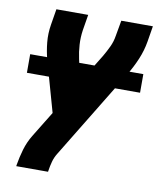

<svg xmlns="http://www.w3.org/2000/svg" viewBox="-82 -600 765 874"><g transform="rotate(10 300.0 -162.5)"><path d="M52 205 53 198Q59 162 69.5 126Q80 90 100 57L173 -62L107 -296Q97 -334 93 -374.5Q89 -415 96 -457L108 -530H255L243 -457Q238 -423 240 -390Q242 -357 249 -325L271 -223L354 -358Q368 -382 379.5 -406.5Q391 -431 395 -457L408 -530H554L542 -457Q535 -415 518 -374.5Q501 -334 478 -296L225 119Q214 137 208.5 157.5Q203 178 200 198L199 205ZM26 -222V-308H549V-222Z"/></g></svg>

Font: Iosevka Curly HvExObl
Style: Regular
Weight: 900
Width: 7
Italic angle: -9°
Monospace: yes
Designer: Belleve Invis
Foundry: Belleve Invis
Version: Version 11.1.0; ttfautohint (v1.8.3)